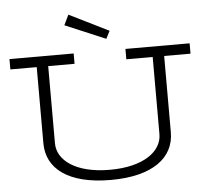

<svg xmlns="http://www.w3.org/2000/svg" viewBox="-59 -941 1094 1016"><g transform="rotate(-5 488.5 -432.5)"><path d="M10 -616H150V-211C150 -77 263 13 489 13C714 13 827 -77 827 -211V-616H967V-671H626V-616H766V-206C766 -116 670 -41 489 -41C307 -41 211 -116 211 -206V-616H351V-671H10ZM315 -824 530 -733 551 -774 341 -878Z"/></g></svg>

Font: Stint Ultra Expanded
Style: Regular
Weight: 400
Width: 7
Designer: Astigmatic (AOETI)
Foundry: Astigmatic (AOETI)
Version: Version 1.000